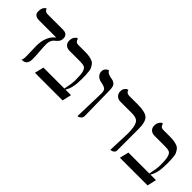

<svg xmlns="http://www.w3.org/2000/svg" viewBox="82 -1268 1983 1983"><g transform="rotate(45 1073.5 -276.5)"><path d="M331.1 -291Q331.1 -256.8 336.4 -188.5Q341.8 -120.1 341.8 -85Q341.8 1 273.9 1H263.2Q275.4 -17.1 274.9 -48.8Q274.9 -82 272.9 -133.5Q271 -185.1 271 -207Q271 -346.2 356 -413.1H107.9Q32.7 -413.1 33.2 -474.1Q33.2 -495.1 37.6 -510.5Q42 -525.9 48.1 -533.9Q54.2 -542 60.1 -546.9Q65.9 -551.8 70.3 -553.2L75.2 -554.2Q84 -520 124 -520H346.2Q416 -520 416 -458Q416 -435.1 407 -419.4Q397.9 -403.8 386 -393.8Q374 -383.8 361.6 -372.8Q349.1 -361.8 340.1 -341.3Q331.1 -320.8 331.1 -291Z M675.8 -520Q711.9 -520 738.5 -514.4Q765.1 -508.8 783 -501Q800.8 -493.2 813 -475.6Q825.2 -458 832 -443.6Q838.9 -429.2 842 -399.7Q845.2 -370.1 845.7 -349.6Q846.2 -329.1 846.2 -289.1Q846.2 -162.1 803.2 -100.1H884.8L861.8 0H458L481.9 -100.1H788.1Q808.1 -192.9 808.1 -243.2Q808.1 -321.3 798.1 -357.2Q788.1 -393.1 768.6 -403.1Q749 -413.1 705.1 -413.1H550.8Q514.6 -413.1 493.9 -433.1Q473.1 -453.1 473.1 -483.9Q473.1 -516.1 485.6 -536.1Q498 -556.2 509.8 -560.5L522 -564.9Q531.7 -520 568.8 -520Z M1085 5.9 1094.7 -335.9Q1094.7 -376 1077.1 -390.9Q1059.6 -405.8 1016.6 -413.1Q979.5 -418.9 956.1 -441.4Q932.6 -463.9 932.6 -494.1Q932.6 -519 945.1 -534.9Q957.5 -550.8 970.7 -555.2L983.9 -559.1Q988.8 -530.3 1045.9 -519Q1071.8 -515.1 1083.3 -511Q1094.7 -506.8 1108.2 -495.8Q1121.6 -484.9 1126.7 -463.4Q1131.8 -441.9 1131.8 -405.8L1137.7 -50.8Q1137.7 -27.8 1124.8 -13.9Q1111.8 0 1098.1 2.9Z M1571.3 12.2 1580.6 -233.9Q1580.6 -335.9 1556.9 -374.5Q1533.2 -413.1 1468.3 -413.1H1293.5Q1258.3 -413.1 1237.3 -434.6Q1216.3 -456.1 1216.3 -486.8Q1216.3 -514.6 1228.3 -532.2Q1240.2 -549.8 1252.9 -553.7L1265.6 -557.1Q1275.4 -520 1314.5 -520H1440.4Q1550.3 -520 1587.9 -485.1Q1625.5 -450.2 1625.5 -344.2V-33.2Q1625.5 -14.2 1612.1 -3.2Q1598.6 7.8 1585 9.8Z M1917 -520Q1953.1 -520 1979.7 -514.4Q2006.3 -508.8 2024.2 -501Q2042 -493.2 2054.2 -475.6Q2066.4 -458 2073.2 -443.6Q2080.1 -429.2 2083.3 -399.7Q2086.4 -370.1 2086.9 -349.6Q2087.4 -329.1 2087.4 -289.1Q2087.4 -162.1 2044.4 -100.1H2126L2103 0H1699.2L1723.1 -100.1H2029.3Q2049.3 -192.9 2049.3 -243.2Q2049.3 -321.3 2039.3 -357.2Q2029.3 -393.1 2009.8 -403.1Q1990.2 -413.1 1946.3 -413.1H1792Q1755.9 -413.1 1735.1 -433.1Q1714.4 -453.1 1714.4 -483.9Q1714.4 -516.1 1726.8 -536.1Q1739.3 -556.2 1751 -560.5L1763.2 -564.9Q1772.9 -520 1810.1 -520Z"/></g></svg>

Font: Linux Libertine Initials
Style: Initials
Weight: 400
Designer: Philipp H. Poll
Foundry: Philipp H. Poll
Version: Version 5.0.6